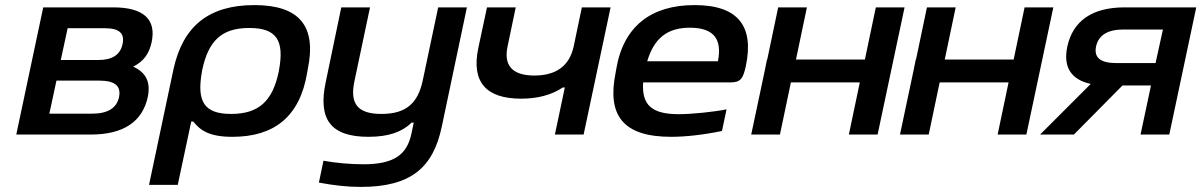

<svg xmlns="http://www.w3.org/2000/svg" viewBox="-20 -529 4724 755"><path d="M44 0H338C466 0 540 -51 561 -147C573 -206 555 -243 504 -267C545 -288 566 -317 576 -362C596 -453 544 -500 426 -500H150ZM174 -82 202 -212H370C432 -212 457 -191 448 -147C439 -105 405 -82 342 -82ZM219 -293 246 -418H392C448 -418 471 -399 462 -356C453 -313 421 -293 366 -293Z M1188 -244 1190 -256C1226 -427 1157 -509 980 -509C802 -509 699 -427 662 -256L566 198H679L732 -51H740C768 -16 803 9 894 9C1056 9 1159 -68 1188 -244ZM774 -247 775 -253C799 -367 850 -419 960 -419C1067 -419 1099 -371 1077 -253L1076 -247C1052 -132 998 -81 889 -81C783 -81 753 -129 774 -247Z M1717 -30 1816 -500H1703L1642 -211C1623 -124 1578 -81 1480 -81C1384 -81 1355 -123 1374 -211L1435 -500H1322L1261 -207C1229 -58 1282 9 1429 9C1508 9 1561 -10 1599 -47H1607L1598 -4C1581 76 1534 117 1409 117C1361 117 1299 112 1252 103L1234 189C1293 200 1345 206 1399 206C1596 206 1683 130 1717 -30Z M2275 0 2381 -500H2268L2236 -347C2219 -268 2165 -232 2081 -232C1993 -232 1960 -273 1976 -347L2008 -500H1895L1861 -341C1832 -205 1893 -141 2029 -141C2093 -141 2148 -155 2193 -185H2201L2162 0Z M2913 -270C2945 -423 2886 -509 2711 -509C2541 -509 2431 -426 2403 -256L2401 -244C2366 -74 2431 9 2619 9C2677 9 2747 1 2819 -14L2837 -99C2787 -89 2701 -80 2649 -80C2543 -80 2503 -116 2509 -205H2852C2891 -205 2902 -218 2913 -270ZM2525 -288C2552 -378 2603 -420 2693 -420C2789 -420 2820 -373 2803 -288Z M2934 0H3047L3090 -205H3361L3318 0H3431L3537 -500H3424L3381 -295H3110L3153 -500H3040L2997 -295H2996L2987 -250Z M3519 0H3632L3675 -205H3946L3903 0H4016L4122 -500H4009L3966 -295H3695L3738 -500H3625L3582 -295H3581L3572 -250Z M4684 -500H4402C4275 -500 4199 -447 4177 -346C4160 -266 4191 -216 4269 -199L4070 0H4203L4394 -193H4506L4465 0H4578ZM4290 -346C4299 -389 4334 -413 4397 -413H4553L4524 -281H4369C4307 -281 4281 -303 4290 -346Z"/></svg>

Font: LT Wave Medium
Style: Italic
Weight: 500
Designer: Daniel Lyons
Version: Version 2.5 (Glyphs App)